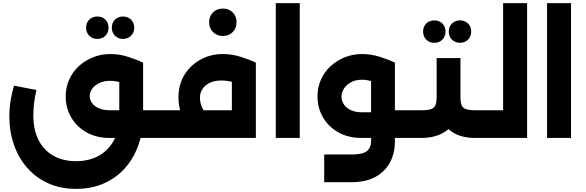

<svg xmlns="http://www.w3.org/2000/svg" viewBox="-20 -886 3761 1233"><path d="M762 0V-178H1016V0ZM1016 0V-178Q1025 -178 1030.5 -154Q1036 -130 1036 -90Q1036 -49 1030.5 -24.5Q1025 0 1016 0ZM469 327Q369 327 289.5 291Q210 255 154.5 191.5Q99 128 69.5 43.5Q40 -41 40 -138Q40 -189 48 -239.5Q56 -290 70 -336L214 -308Q203 -262 198.5 -221.5Q194 -181 194 -147Q194 -51 228.5 15Q263 81 324.5 115Q386 149 468 149Q552 149 614 114.5Q676 80 711 15.5Q746 -49 746 -139V-503L899 -484V-139Q899 -41 869.5 43.5Q840 128 784.5 191.5Q729 255 649 291Q569 327 469 327ZM686 0Q600 0 536 -36Q472 -72 437 -132.5Q402 -193 402 -266Q402 -325 424 -374.5Q446 -424 485.5 -460.5Q525 -497 577 -518Q629 -539 688 -539Q746 -539 801 -521.5Q856 -504 899 -484L836 -326Q750 -367 688 -367Q648 -367 618.5 -353Q589 -339 572.5 -317Q556 -295 556 -269Q556 -245 571 -224Q586 -203 615.5 -190.5Q645 -178 686 -178H845V0ZM770 -636Q739 -636 718.5 -656.5Q698 -677 698 -708Q698 -740 718.5 -760Q739 -780 770 -780Q801 -780 821.5 -760Q842 -740 842 -708Q842 -677 821.5 -656.5Q801 -636 770 -636ZM605 -636Q574 -636 553.5 -656.5Q533 -677 533 -708Q533 -740 553.5 -760Q574 -780 605 -780Q637 -780 657 -760Q677 -740 677 -708Q677 -677 657 -656.5Q637 -636 605 -636Z M1016 0V-178H1469V-484H1623V0ZM1283 -8Q1238 -25 1202.5 -61Q1167 -97 1146.5 -148.5Q1126 -200 1126 -259Q1126 -343 1164.5 -405.5Q1203 -468 1268 -503.5Q1333 -539 1411 -539Q1470 -539 1525 -521.5Q1580 -504 1623 -484L1560 -329Q1515 -349 1475.5 -359Q1436 -369 1402 -369Q1359 -369 1328 -354.5Q1297 -340 1280.5 -315Q1264 -290 1264 -259Q1264 -220 1283 -185.5Q1302 -151 1335 -134ZM1016 0Q1007 0 1001.5 -24.5Q996 -49 996 -90Q996 -130 1001.5 -154Q1007 -178 1016 -178ZM1411 -655Q1373 -655 1348 -680Q1323 -705 1323 -743Q1323 -782 1348 -806.5Q1373 -831 1411 -831Q1450 -831 1474.5 -806.5Q1499 -782 1499 -743Q1499 -705 1474.5 -680Q1450 -655 1411 -655Z M1751 0V-866H1905V0Z M2482 0V-178H2633V0ZM2633 0V-178Q2642 -178 2647.5 -154Q2653 -130 2653 -90Q2653 -49 2647.5 -24.5Q2642 0 2633 0ZM2062 284V106H2240Q2309 106 2336 84.5Q2363 63 2363 21V-484H2516V21Q2516 102 2482 161.5Q2448 221 2386 252.5Q2324 284 2240 284ZM2303 0Q2217 0 2153 -36Q2089 -72 2054 -132.5Q2019 -193 2019 -266Q2019 -325 2041 -374.5Q2063 -424 2102.5 -460.5Q2142 -497 2194 -518Q2246 -539 2305 -539Q2363 -539 2418 -521.5Q2473 -504 2516 -484L2453 -326Q2369 -374 2305 -374Q2265 -374 2235.5 -358.5Q2206 -343 2189.5 -318Q2173 -293 2173 -265Q2173 -239 2188 -216Q2203 -193 2232.5 -179Q2262 -165 2303 -165H2462V0Z M2633 0V-178H2688Q2728 -178 2748 -185Q2768 -192 2776 -210.5Q2784 -229 2784 -261V-513H2937V-261Q2937 -178 2908 -120Q2879 -62 2823.5 -31.5Q2768 -1 2688 0ZM3033 0Q2952 0 2897 -30.5Q2842 -61 2813 -119.5Q2784 -178 2784 -261H2937Q2937 -229 2944.5 -210.5Q2952 -192 2973 -185Q2994 -178 3033 -178H3069V0ZM3069 0V-178Q3078 -178 3083.5 -154Q3089 -130 3089 -90Q3089 -49 3083.5 -24.5Q3078 0 3069 0ZM2633 0Q2624 0 2618.5 -24.5Q2613 -49 2613 -90Q2613 -130 2618.5 -154Q2624 -178 2633 -178ZM2934 -611Q2903 -611 2882.5 -631.5Q2862 -652 2862 -683Q2862 -715 2882.5 -735Q2903 -755 2934 -755Q2965 -755 2985.5 -735Q3006 -715 3006 -683Q3006 -652 2985.5 -631.5Q2965 -611 2934 -611ZM2769 -611Q2738 -611 2717.5 -631.5Q2697 -652 2697 -683Q2697 -715 2717.5 -735Q2738 -755 2769 -755Q2801 -755 2821 -735Q2841 -715 2841 -683Q2841 -652 2821 -631.5Q2801 -611 2769 -611Z M3069 0V-178H3211V-866H3365V0ZM3069 0Q3060 0 3054.5 -24.5Q3049 -49 3049 -90Q3049 -130 3054.5 -154Q3060 -178 3069 -178Z M3493 0V-866H3647V0Z"/></svg>

Font: Alexandria
Style: Bold
Weight: 700
Designer: Mohamed Gaber
Foundry: Kief Type Foundry
Version: Version 5.100